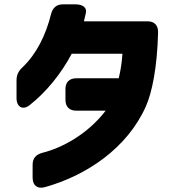

<svg xmlns="http://www.w3.org/2000/svg" viewBox="-20 -770 813 883"><path d="M185 91C377 38 565 -88 651 -281C679 -344 703 -460 707 -620C708 -654 690 -672 658 -672H366C369 -683 372 -697 375 -711C380 -735 361 -750 327 -750H270C240 -750 223 -735 215 -706C191 -609 148 -522 84 -461C65 -443 56 -426 56 -400V-319C56 -278 85 -261 117 -287C194 -348 261 -431 310 -523H543C541 -486 535 -447 526 -410H331C299 -410 281 -392 281 -360V-311C281 -279 299 -261 331 -261H466C382 -152 266 -90 174 -67C145 -59 130 -42 130 -12V47C130 82 151 100 185 91Z"/></svg>

Font: コーポレート・ロゴ（ラウンド）ver3 Bold
Style: Regular
Weight: 700
Designer: [KANA_main] LOGOTYPE.JP [Source Han Sans] Ryoko NISHIZUKA 西塚涼子 (kana, bopomofo & ideographs); Paul D. Hunt (Latin, Greek
Version: Version 12.001;FEAKit 1.0